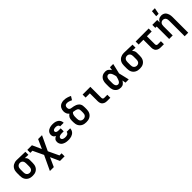

<svg xmlns="http://www.w3.org/2000/svg" viewBox="419 -2552 4562 4562"><g transform="rotate(-45 2700.0 -271.0)"><path d="M299 8Q270 8 240.5 3Q211 -2 185 -15Q159 -28 137.5 -49Q116 -70 103 -96Q90 -122 84.5 -151.5Q79 -181 79 -210V-310Q79 -338 84 -366Q89 -394 101 -419.5Q113 -445 132.5 -466Q152 -487 176.5 -500.5Q201 -514 228.5 -521Q256 -528 284 -528H300L576 -520V-419L459 -423Q472 -413 482.5 -400.5Q493 -388 500 -373Q507 -358 510 -342Q513 -326 513 -310V-210Q513 -181 508 -152.5Q503 -124 490.5 -97.5Q478 -71 457.5 -50Q437 -29 411.5 -15.5Q386 -2 357 3Q328 8 299 8ZM299 -93Q320 -93 340.5 -102Q361 -111 373 -128.5Q385 -146 389.5 -167.5Q394 -189 394 -210V-310Q394 -330 390 -350.5Q386 -371 375 -388Q364 -405 346 -415.5Q328 -426 307 -427H293Q272 -427 252.5 -417.5Q233 -408 220 -390.5Q207 -373 202.5 -352Q198 -331 198 -310V-210Q198 -188 203 -166.5Q208 -145 221.5 -127.5Q235 -110 256 -101.5Q277 -93 299 -93Z M665 215 838 -153 712 -419H641V-520H796L900 -289L1004 -520H1135L962 -153L1088 114H1159V215H1004L900 -16L796 215Z M1498 8Q1471 8 1445 5Q1419 2 1394 -5.5Q1369 -13 1346 -26Q1323 -39 1306 -59Q1289 -79 1280 -104.5Q1271 -130 1271 -156Q1271 -175 1276 -194Q1281 -213 1293 -228Q1305 -243 1321 -253.5Q1337 -264 1355 -272Q1340 -279 1326.5 -289Q1313 -299 1304 -312.5Q1295 -326 1291 -342Q1287 -358 1287 -375Q1287 -399 1295 -422.5Q1303 -446 1319 -464.5Q1335 -483 1356.5 -495.5Q1378 -508 1401 -515.5Q1424 -523 1448.5 -525.5Q1473 -528 1497 -528Q1522 -528 1547 -525Q1572 -522 1595.5 -514Q1619 -506 1640 -492Q1661 -478 1676 -458.5Q1691 -439 1699 -415Q1707 -391 1707 -366V-364H1588V-365Q1588 -380 1579 -393.5Q1570 -407 1557 -414.5Q1544 -422 1528.5 -424.5Q1513 -427 1497 -427Q1483 -427 1468 -425Q1453 -423 1439.5 -417.5Q1426 -412 1416 -400Q1406 -388 1406 -373Q1406 -363 1410.5 -354Q1415 -345 1423 -339Q1431 -333 1440.5 -329.5Q1450 -326 1460 -324Q1470 -322 1480 -321.5Q1490 -321 1500 -321H1564V-220H1500Q1488 -220 1476.5 -219Q1465 -218 1453.5 -215.5Q1442 -213 1430.5 -209Q1419 -205 1410 -198Q1401 -191 1395.5 -180Q1390 -169 1390 -157Q1390 -145 1395 -134.5Q1400 -124 1409 -116.5Q1418 -109 1429 -104.5Q1440 -100 1451.5 -97.5Q1463 -95 1474.5 -94Q1486 -93 1498 -93Q1515 -93 1533 -95.5Q1551 -98 1566.5 -106Q1582 -114 1593 -129Q1604 -144 1604 -162H1723Q1723 -135 1714 -109.5Q1705 -84 1688.5 -63.5Q1672 -43 1649.5 -29Q1627 -15 1602 -6.5Q1577 2 1550.5 5Q1524 8 1498 8Z M2100 8Q2071 8 2041.5 3Q2012 -2 1985.5 -15Q1959 -28 1937.5 -49Q1916 -70 1903 -96Q1890 -122 1884.5 -151.5Q1879 -181 1879 -210V-270Q1879 -292 1883 -314.5Q1887 -337 1897 -356.5Q1907 -376 1922.5 -392.5Q1938 -409 1957 -421Q1941 -432 1929 -448Q1917 -464 1909.5 -482Q1902 -500 1898.5 -519.5Q1895 -539 1895 -559Q1895 -584 1900.5 -608.5Q1906 -633 1918 -655Q1930 -677 1948.5 -694.5Q1967 -712 1989.5 -723Q2012 -734 2037 -738.5Q2062 -743 2087 -743Q2137 -743 2186.5 -729Q2236 -715 2281 -692L2226 -603Q2211 -611 2195 -617.5Q2179 -624 2163 -629.5Q2147 -635 2130 -638.5Q2113 -642 2096 -642Q2079 -642 2063 -637.5Q2047 -633 2035.5 -621Q2024 -609 2019 -593Q2014 -577 2014 -561Q2014 -544 2019 -528Q2024 -512 2036.5 -501Q2049 -490 2065.5 -486.5Q2082 -483 2099 -480Q2128 -476 2156 -470Q2184 -464 2210.5 -453Q2237 -442 2260.5 -424Q2284 -406 2298.5 -381.5Q2313 -357 2317 -328Q2321 -299 2321 -270V-210Q2321 -181 2315.5 -151.5Q2310 -122 2297 -96Q2284 -70 2262.5 -49Q2241 -28 2214.5 -15Q2188 -2 2158.5 3Q2129 8 2100 8ZM2100 -93Q2122 -93 2143 -101.5Q2164 -110 2178 -127Q2192 -144 2197 -166Q2202 -188 2202 -210V-270Q2202 -289 2198.5 -308Q2195 -327 2183 -341.5Q2171 -356 2153.5 -364Q2136 -372 2117.5 -376Q2099 -380 2080.5 -382.5Q2062 -385 2043 -389Q2030 -379 2021 -365Q2012 -351 2007 -335Q2002 -319 2000 -303Q1998 -287 1998 -270V-210Q1998 -188 2003 -166Q2008 -144 2022 -127Q2036 -110 2057 -101.5Q2078 -93 2100 -93Z M2804 0Q2782 0 2761 -3.5Q2740 -7 2720.5 -15.5Q2701 -24 2685 -38.5Q2669 -53 2659 -72Q2649 -91 2645 -112Q2641 -133 2641 -155V-419H2499V-520H2759V-155Q2759 -145 2761 -135Q2763 -125 2769 -117Q2775 -109 2784.5 -105Q2794 -101 2804 -101H2911V0Z M3266 8Q3238 8 3210.5 2Q3183 -4 3159.5 -18.5Q3136 -33 3118 -54.5Q3100 -76 3089.5 -101.5Q3079 -127 3075 -154.5Q3071 -182 3071 -210V-310Q3071 -338 3075 -365.5Q3079 -393 3089.5 -418.5Q3100 -444 3118 -465.5Q3136 -487 3159.5 -501.5Q3183 -516 3210.5 -522Q3238 -528 3266 -528Q3288 -528 3309 -521.5Q3330 -515 3347.5 -502Q3365 -489 3379 -472Q3393 -455 3404 -436Q3407 -457 3410.5 -478Q3414 -499 3418 -520H3527Q3512 -456 3497.5 -391.5Q3483 -327 3467 -263Q3484 -198 3498.5 -132Q3513 -66 3529 0H3420Q3416 -22 3412 -44Q3408 -66 3405 -88Q3394 -68 3380.5 -50.5Q3367 -33 3349 -19.5Q3331 -6 3309.5 1Q3288 8 3266 8ZM3266 -93Q3284 -93 3299.5 -103Q3315 -113 3325.5 -128Q3336 -143 3342.5 -159.5Q3349 -176 3355 -193.5Q3361 -211 3365 -228.5Q3369 -246 3373 -263Q3369 -280 3364.5 -297Q3360 -314 3354.5 -330.5Q3349 -347 3342 -363.5Q3335 -380 3324.5 -394Q3314 -408 3298.5 -417.5Q3283 -427 3266 -427Q3253 -427 3240.5 -422Q3228 -417 3219 -407.5Q3210 -398 3204.5 -386.5Q3199 -375 3195.5 -362Q3192 -349 3191 -336Q3190 -323 3190 -310V-210Q3190 -197 3191 -184Q3192 -171 3195.5 -158Q3199 -145 3204.5 -133.5Q3210 -122 3219 -112.5Q3228 -103 3240.5 -98Q3253 -93 3266 -93Z M3899 8Q3870 8 3840.5 3Q3811 -2 3785 -15Q3759 -28 3737.5 -49Q3716 -70 3703 -96Q3690 -122 3684.5 -151.5Q3679 -181 3679 -210V-310Q3679 -338 3684 -366Q3689 -394 3701 -419.5Q3713 -445 3732.5 -466Q3752 -487 3776.5 -500.5Q3801 -514 3828.5 -521Q3856 -528 3884 -528H3900L4176 -520V-419L4059 -423Q4072 -413 4082.5 -400.5Q4093 -388 4100 -373Q4107 -358 4110 -342Q4113 -326 4113 -310V-210Q4113 -181 4108 -152.5Q4103 -124 4090.5 -97.5Q4078 -71 4057.5 -50Q4037 -29 4011.5 -15.5Q3986 -2 3957 3Q3928 8 3899 8ZM3899 -93Q3920 -93 3940.5 -102Q3961 -111 3973 -128.5Q3985 -146 3989.5 -167.5Q3994 -189 3994 -210V-310Q3994 -330 3990 -350.5Q3986 -371 3975 -388Q3964 -405 3946 -415.5Q3928 -426 3907 -427H3893Q3872 -427 3852.5 -417.5Q3833 -408 3820 -390.5Q3807 -373 3802.5 -352Q3798 -331 3798 -310V-210Q3798 -188 3803 -166.5Q3808 -145 3821.5 -127.5Q3835 -110 3856 -101.5Q3877 -93 3899 -93Z M4604 0Q4582 0 4561 -3.5Q4540 -7 4520.5 -15.5Q4501 -24 4485 -38.5Q4469 -53 4459 -72Q4449 -91 4445 -112Q4441 -133 4441 -155V-419H4281V-520H4719V-419H4559V-155Q4559 -145 4561 -135Q4563 -125 4569 -117Q4575 -109 4584.5 -105Q4594 -101 4604 -101H4711V0Z M5194 215V-310Q5194 -331 5189.5 -352.5Q5185 -374 5173 -391.5Q5161 -409 5141 -418Q5121 -427 5100 -427Q5079 -427 5059 -418Q5039 -409 5027 -391.5Q5015 -374 5010.5 -352.5Q5006 -331 5006 -310V0H4887V-419H4841V-520H5006V-435Q5015 -455 5029 -473.5Q5043 -492 5062 -504.5Q5081 -517 5103.5 -522.5Q5126 -528 5148 -528Q5174 -528 5199 -520.5Q5224 -513 5244 -497Q5264 -481 5277.5 -458.5Q5291 -436 5299 -411.5Q5307 -387 5310 -361.5Q5313 -336 5313 -310V215ZM5052 -600 5065 -757H5164L5133 -600Z"/></g></svg>

Font: Iosevka Plex Etoile
Style: Bold
Weight: 700
Designer: Belleve Invis
Foundry: Belleve Invis
Version: Version 25.1.1; ttfautohint (v1.8.4)